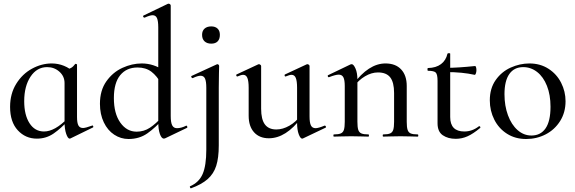

<svg xmlns="http://www.w3.org/2000/svg" viewBox="-20 -745 3138 1047"><path d="M35 -162Q35 -234 68.5 -288Q102 -342 154.5 -370.5Q207 -399 262 -399Q297 -399 329 -386Q361 -373 383 -350L332 -292Q332 -329 304 -354Q276 -379 237 -379Q181 -379 146.5 -327Q112 -275 112 -193Q112 -118 141 -73Q170 -28 220 -28Q279 -28 349 -100L357 -93Q313 -45 272.5 -17Q232 11 181 11Q119 11 77 -34.5Q35 -80 35 -162ZM332 -81V-360Q356 -368 368 -375Q380 -382 390 -396Q391 -397 393 -397Q395 -397 397.5 -395.5Q400 -394 400 -393V-107Q400 -75 407.5 -61Q415 -47 433 -47Q446 -47 482 -60L484 -61Q487 -61 488.5 -56Q490 -51 487 -50L364 10L360 11Q350 11 341 -15Q332 -41 332 -81Z M525 -179Q525 -252 560 -301.5Q595 -351 647.5 -375Q700 -399 753 -399Q818 -399 876 -359L860 -287Q836 -331 805.5 -354Q775 -377 730 -377Q670 -377 635.5 -335Q601 -293 601 -210Q601 -126 636 -76.5Q671 -27 725 -27Q765 -27 797.5 -48.5Q830 -70 865 -109L874 -101Q828 -49 784 -18Q740 13 681 13Q639 13 603 -10.5Q567 -34 546 -78Q525 -122 525 -179ZM945 -46Q968 -46 994 -59L996 -60Q999 -60 1001 -55Q1003 -50 1000 -48L881 9Q875 11 874 11Q861 11 852 -14Q843 -39 843 -81V-595Q843 -631 836 -646.5Q829 -662 812 -662Q798 -662 769 -649H767Q763 -649 761 -653.5Q759 -658 762 -660L895 -724Q897 -725 900 -725Q903 -725 907 -722Q911 -719 911 -715V-112Q911 -77 919 -61.5Q927 -46 945 -46Z M1173 -267V48Q1173 116 1159 159.5Q1145 203 1112 232Q1079 261 1021 282Q1019 283 1016.5 277.5Q1014 272 1016 271Q1065 250 1085 204Q1105 158 1105 71V-266Q1105 -301 1098 -316.5Q1091 -332 1074 -332Q1058 -332 1031 -319H1030Q1026 -319 1023.5 -324.5Q1021 -330 1025 -331L1162 -394L1165 -395Q1169 -395 1172 -392Q1175 -389 1175 -385Q1175 -378 1174 -345Q1173 -312 1173 -267ZM1082 -555Q1082 -577 1095.5 -589Q1109 -601 1132 -601Q1154 -601 1166.5 -589Q1179 -577 1179 -555Q1179 -532 1167 -519.5Q1155 -507 1132 -507Q1109 -507 1095.5 -519.5Q1082 -532 1082 -555Z M1336 -114V-266Q1336 -303 1329 -320Q1322 -337 1306 -337Q1295 -337 1275 -328H1273Q1270 -328 1268.5 -333Q1267 -338 1270 -339L1388 -394L1392 -395Q1395 -395 1399.5 -392Q1404 -389 1404 -385V-152Q1404 -94 1424.5 -66.5Q1445 -39 1487 -39Q1522 -39 1558 -59.5Q1594 -80 1619 -115L1624 -104Q1540 9 1446 9Q1395 9 1365.5 -23.5Q1336 -56 1336 -114ZM1701 -46Q1716 -46 1750 -60H1751Q1755 -60 1757 -55.5Q1759 -51 1756 -49L1632 10L1628 11Q1618 11 1609 -13Q1600 -37 1600 -76V-266Q1600 -303 1593 -320Q1586 -337 1570 -337Q1559 -337 1538 -328H1536Q1533 -328 1532 -333Q1531 -338 1534 -339L1652 -394L1656 -395Q1660 -395 1664 -392Q1668 -389 1668 -385V-110Q1668 -76 1675.5 -61Q1683 -46 1701 -46Z M2070 -12Q2095 -12 2107.5 -17.5Q2120 -23 2124.5 -37.5Q2129 -52 2129 -81V-238Q2129 -296 2108 -323Q2087 -350 2041 -350Q2006 -350 1970.5 -329Q1935 -308 1910 -273L1906 -285Q1990 -399 2082 -399Q2137 -399 2167.5 -366.5Q2198 -334 2198 -276V-81Q2198 -52 2202.5 -37.5Q2207 -23 2219.5 -17.5Q2232 -12 2258 -12Q2261 -12 2261 -6Q2261 0 2258 0Q2234 0 2219 -1L2164 -2L2109 -1Q2094 0 2070 0Q2067 0 2067 -6Q2067 -12 2070 -12ZM1801 -12Q1826 -12 1838.5 -17.5Q1851 -23 1855.5 -37.5Q1860 -52 1860 -81V-276Q1860 -309 1852.5 -323.5Q1845 -338 1827 -338Q1810 -338 1774 -324H1772Q1769 -324 1767.5 -329Q1766 -334 1769 -335L1892 -394L1898 -395Q1908 -395 1918.5 -371.5Q1929 -348 1929 -310V-81Q1929 -52 1933.5 -37.5Q1938 -23 1950.5 -17.5Q1963 -12 1989 -12Q1992 -12 1992 -6Q1992 0 1989 0Q1965 0 1950 -1L1895 -2L1839 -1Q1825 0 1801 0Q1798 0 1798 -6Q1798 -12 1801 -12Z M2366 -73V-304Q2366 -339 2356.5 -349Q2347 -359 2314 -359Q2311 -359 2311 -367Q2311 -374 2314 -374Q2358 -375 2385 -395.5Q2412 -416 2420 -452Q2421 -455 2428 -455Q2435 -455 2435 -452V-107Q2435 -28 2512 -28Q2555 -28 2591 -56Q2592 -57 2594 -57Q2597 -57 2599 -53Q2601 -49 2598 -47Q2561 -16 2530 -2Q2499 12 2465 12Q2423 12 2394.5 -7.5Q2366 -27 2366 -73ZM2413 -352V-375Q2476 -375 2571 -385Q2574 -385 2576 -378Q2578 -371 2578 -362Q2578 -353 2575 -344.5Q2572 -336 2568 -337Q2501 -352 2413 -352Z M2651 -198Q2651 -263 2683 -308.5Q2715 -354 2765 -376.5Q2815 -399 2867 -399Q2926 -399 2971 -370Q3016 -341 3040 -293.5Q3064 -246 3064 -193Q3064 -132 3034.5 -85Q3005 -38 2956 -12.5Q2907 13 2849 13Q2790 13 2745 -15.5Q2700 -44 2675.5 -92.5Q2651 -141 2651 -198ZM2982 -163Q2982 -228 2962.5 -277Q2943 -326 2909 -352.5Q2875 -379 2833 -379Q2784 -379 2757.5 -341.5Q2731 -304 2731 -231Q2731 -168 2750 -116.5Q2769 -65 2802.5 -35.5Q2836 -6 2878 -6Q2928 -6 2955 -45Q2982 -84 2982 -163Z"/></svg>

Font: Cormorant Infant Medium
Style: Regular
Weight: 500
Designer: Christian Thalmann (Catharsis Fonts)
Foundry: Catharsis Fonts
Version: Version 4.000